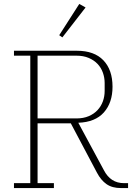

<svg xmlns="http://www.w3.org/2000/svg" viewBox="-20 -956 706 976"><path d="M51 -25H134V-673H51V-698H371Q459 -698 505.5 -649.5Q552 -601 552 -515Q552 -434 508 -384.5Q464 -335 378 -332L508 -91Q542 -25 610 -25H631V0H595Q550 0 521.5 -20Q493 -40 473 -78L340 -329H171V-25H254V0H51ZM171 -354H369Q404 -354 431 -365.5Q458 -377 476 -396.5Q494 -416 503 -441Q512 -466 512 -494V-534Q512 -561 503 -586.5Q494 -612 476 -631Q458 -650 431 -661.5Q404 -673 369 -673H171ZM281 -777 383 -936 415 -918 297 -766Z"/></svg>

Font: IBM Plex Serif ExtraLight
Style: Regular
Weight: 200
Designer: Mike Abbink, Paul van der Laan, Pieter van Rosmalen
Foundry: Bold Monday
Version: Version 2.5